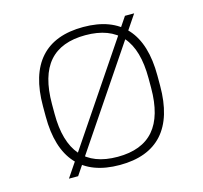

<svg xmlns="http://www.w3.org/2000/svg" viewBox="-84 -623 768 726"><g transform="rotate(-15 300.0 -260.0)"><path d="M100 10 464 -530H500L136 10ZM300 10Q189 10 132.5 -53Q76 -116 76 -240V-280Q76 -404 132.5 -467Q189 -530 300 -530Q411 -530 467.5 -467Q524 -404 524 -280V-240Q524 -116 467.5 -53Q411 10 300 10ZM300 -22Q395 -22 442 -76.5Q489 -131 489 -241V-279Q489 -390 442 -444Q395 -498 300 -498Q205 -498 158 -444Q111 -390 111 -279V-241Q111 -131 158 -76.5Q205 -22 300 -22Z"/></g></svg>

Font: M PLUS Code Latin Expanded ExtraLight
Style: Regular
Weight: 250
Width: 7
Designer: Coji Morishita
Foundry: UNDERFOREST DESIGN
Version: Version 1.002; ttfautohint (v1.8.3)